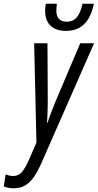

<svg xmlns="http://www.w3.org/2000/svg" viewBox="-117 -767 523 1028"><path d="M-44.4 241.2Q-61 241.2 -73.7 238.3Q-86.4 235.4 -96.7 231L-86.9 167Q-77.1 170.4 -67.4 172.9Q-57.6 175.3 -45.9 175.3Q-16.6 175.3 1.7 152.6Q20 129.9 38.1 88.4L78.1 -3.4L65.9 -535.2H137.2L138.7 -228Q138.7 -209.5 138.2 -189.7Q137.7 -169.9 137 -149.9Q136.2 -129.9 134.8 -109.9H137.7Q144 -129.9 151.1 -149.2Q158.2 -168.5 165.3 -186Q172.4 -203.6 177.7 -217.3L312.5 -535.2H386.7L105 105.5Q86.4 147.5 66.2 178Q45.9 208.5 19.5 224.9Q-6.8 241.2 -44.4 241.2ZM236.3 -601.6Q199.2 -601.6 174.3 -614.5Q149.4 -627.4 137 -651.6Q124.5 -675.8 124.5 -708.5Q124.5 -716.8 125.5 -727.3Q126.5 -737.8 128.4 -747.1H187.5Q187 -739.3 185.8 -729.7Q184.6 -720.2 184.6 -710.4Q184.6 -681.6 198.2 -666.3Q211.9 -650.9 240.2 -650.9Q275.4 -650.9 295.2 -675.5Q314.9 -700.2 324.7 -747.1H385.7Q375.5 -697.3 355.5 -665Q335.4 -632.8 305.9 -617.2Q276.4 -601.6 236.3 -601.6Z"/></svg>

Font: Open Sans Condensed
Style: Italic
Weight: 400
Width: 3
Italic angle: -12°
Designer: Monotype Design Team
Foundry: Monotype Imaging Inc.
Version: Version 3.000